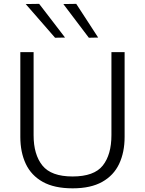

<svg xmlns="http://www.w3.org/2000/svg" viewBox="-20 -990 771 1020"><path d="M366 10.5Q268.5 10.5 207.2 -23.8Q146 -58 117 -119.5Q88 -181 88 -262.5V-713H158.5V-271.5Q158.5 -169 205.2 -110.8Q252 -52.5 365.5 -52.5Q480 -52.5 526 -110.5Q572 -168.5 572 -272.5V-713H642V-262.5Q642 -181 613 -119.5Q584 -58 523 -23.8Q462 10.5 366 10.5ZM272.5 -789.5Q234 -833.5 195.5 -878Q157 -922.5 116.5 -968.5L188 -969.5Q222 -925 256.5 -880.5Q291 -835.5 325.5 -790.5ZM452 -789.5Q418.5 -833.5 385 -878Q351.5 -922.5 316.5 -968.5L385 -969.5Q414 -925 443 -880.5Q472 -836 501.5 -790.5Z"/></svg>

Font: Heraclito Light
Style: Regular
Weight: 300
Designer: Kostas Bartsokas (font) & Cristiano Sobral (main changes)
Foundry: Kostas Bartsokas (font) & Cristiano Sobral (main changes)
Version: Version 1.00;July 8, 2020;FontCreator 13.0.0.2655 64-bit